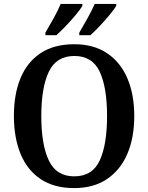

<svg xmlns="http://www.w3.org/2000/svg" viewBox="-20 -951 758 981"><path d="M359 10Q256 10 187.5 -36Q119 -82 85 -165Q51 -248 51 -359Q51 -470 85 -552Q119 -634 187.5 -679.5Q256 -725 360 -725Q458 -725 526.5 -679.5Q595 -634 630.5 -551.5Q666 -469 666 -358Q666 -247 630.5 -164.5Q595 -82 526.5 -36Q458 10 359 10ZM359 -50Q452 -50 489.5 -131Q527 -212 527 -358Q527 -504 489.5 -584.5Q452 -665 360 -665Q268 -665 229.5 -584.5Q191 -504 191 -358Q191 -212 229.5 -131Q268 -50 359 -50ZM385 -784Q405 -818 427 -857.5Q449 -897 464 -931H574V-921Q564 -904 540.5 -875.5Q517 -847 490 -818.5Q463 -790 442 -771H385ZM212 -784Q232 -818 254 -857.5Q276 -897 290 -931H401V-921Q391 -904 367.5 -875.5Q344 -847 316.5 -818.5Q289 -790 268 -771H212Z"/></svg>

Font: Noto Serif Lao SemiCondensed SemiBold
Style: Regular
Weight: 600
Width: 4
Designer: Monotype Design Team
Foundry: Monotype Imaging Inc.
Version: Version 2.003; ttfautohint (v1.8.4.7-5d5b)